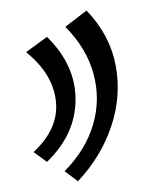

<svg xmlns="http://www.w3.org/2000/svg" viewBox="-20 -330 272 363"><path d="M68.8 -260.3Q123 -207 122.8 -141.4Q122.6 -75.7 68.8 -23.9L43.5 -42.5Q91.3 -86.9 85.7 -138.7Q80.1 -190.4 29.3 -231.4ZM143.6 -310.1Q188 -263.7 198.7 -206.3Q209.5 -148.9 190.4 -91.6Q171.4 -34.2 127.4 12.7L102.1 -6.3Q142.1 -46.9 156 -94.7Q169.9 -142.6 156.7 -190.7Q143.6 -238.8 103.5 -279.3Z"/></svg>

Font: Lateef SemiBold
Style: Regular
Weight: 600
Designer: SIL International
Foundry: SIL International
Version: Version 4.200